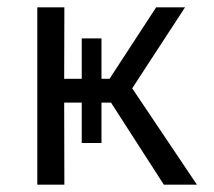

<svg xmlns="http://www.w3.org/2000/svg" viewBox="-20 -505 586 525"><path d="M82 0V-485H156L155.5 -289.5H203.5V-400H257.5V-289.5H279.5L407 -485H486L341.5 -263.5L518.5 0H428L283.5 -224.5H257.5V-114H203.5V-224.5H155.5L156 0Z"/></svg>

Font: Geologica ExtraLight
Style: Regular
Weight: 200
Designer: Sindre Bremnes, Frode Helland
Foundry: Monokrom Skriftforlag AS
Version: Version 1.010; ttfautohint (v1.8.4.7-5d5b);gftools[0.9.28]